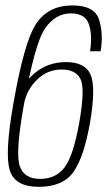

<svg xmlns="http://www.w3.org/2000/svg" viewBox="-20 -700 413 725"><path d="M126.5 5.5Q217.5 5.5 257.2 -50.5Q297 -106.5 320 -237.5Q342.5 -370 322.2 -417.8Q302 -465.5 229 -465.5Q160 -465.5 110.2 -423.2Q60.5 -381 49 -320L70.5 -307.5Q80.5 -360.5 119.8 -399Q159 -437.5 212.5 -437.5Q266.5 -437.5 284.2 -401Q302 -364.5 279 -235.5Q257 -112.5 224.2 -68.5Q191.5 -24.5 131 -24.5Q71 -24.5 54.5 -73.2Q38 -122 68.5 -295Q111 -538 150.8 -593.8Q190.5 -649.5 247.5 -649.5Q302 -649.5 315.8 -608Q329.5 -566.5 320 -506.5H360Q371 -572.5 354 -626Q337 -679.5 253 -679.5Q163 -679.5 116.8 -610.8Q70.5 -542 29 -300Q-2.5 -119 17 -56.8Q36.5 5.5 126.5 5.5Z"/></svg>

Font: Anybody SemiCondensed ExtraLight
Style: Italic
Weight: 250
Width: 4
Italic angle: -10°
Version: Version 1.113;gftools[0.9.25]